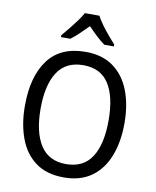

<svg xmlns="http://www.w3.org/2000/svg" viewBox="-101 -1020 897 1107"><g transform="rotate(10 348.0 -467.0)"><path d="M640 -358Q640 -250 608 -167Q576 -84 511.5 -37Q447 10 349 10Q248 10 183.5 -37.5Q119 -85 88 -168.5Q57 -252 57 -359Q57 -530 129.5 -627.5Q202 -725 349 -725Q447 -725 511.5 -678Q576 -631 608 -548.5Q640 -466 640 -358ZM149 -358Q149 -220 198 -144Q247 -68 348 -68Q450 -68 498.5 -143.5Q547 -219 547 -358Q547 -497 499 -572Q451 -647 349 -647Q247 -647 198 -571.5Q149 -496 149 -358ZM390 -944Q401 -922 421 -894.5Q441 -867 463 -841Q485 -815 503 -795V-784H447Q423 -801 397.5 -825Q372 -849 347 -875Q321 -849 296 -825Q271 -801 248 -784H193V-795Q211 -816 232.5 -842.5Q254 -869 273.5 -895.5Q293 -922 305 -944Z"/></g></svg>

Font: Noto Sans Gurmukhi SemiCondensed
Style: Regular
Weight: 400
Width: 4
Designer: Jelle Bosma - Monotype Design Team
Foundry: Monotype Imaging Inc.
Version: Version 2.004; ttfautohint (v1.8.4.7-5d5b)